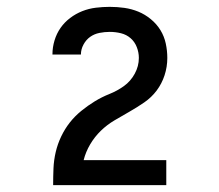

<svg xmlns="http://www.w3.org/2000/svg" viewBox="-20 -863 640 560"><path d="M135 -323V-324Q135 -348 136 -372Q137 -396 142.5 -419.5Q148 -443 158.5 -465Q169 -487 183.5 -505.5Q198 -524 217 -539.5Q236 -555 256.5 -567.5Q277 -580 299.5 -589Q322 -598 341.5 -612Q361 -626 373 -648Q385 -670 385 -694Q385 -710 379 -725.5Q373 -741 361 -751.5Q349 -762 333 -766Q317 -770 300 -770Q285 -770 270 -767Q255 -764 243 -755.5Q231 -747 223.5 -733Q216 -719 216 -704H133V-705Q133 -725 139 -745Q145 -765 156.5 -781.5Q168 -798 184.5 -810.5Q201 -823 220 -830.5Q239 -838 259.5 -840.5Q280 -843 300 -843Q322 -843 343 -840Q364 -837 383.5 -829Q403 -821 420 -807Q437 -793 448 -775Q459 -757 463.5 -736Q468 -715 468 -694Q468 -668 460 -643.5Q452 -619 437 -599Q422 -579 401 -564.5Q380 -550 358 -537.5Q336 -525 314 -512Q292 -499 274 -481.5Q256 -464 243 -442Q230 -420 224 -396H465V-323Z"/></svg>

Font: Iosevka Aile Medium
Style: Regular
Weight: 500
Designer: Belleve Invis
Foundry: Belleve Invis
Version: Version 27.3.5; ttfautohint (v1.8.4)